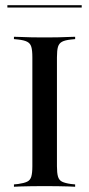

<svg xmlns="http://www.w3.org/2000/svg" viewBox="-20 -711 340 731"><path d="M140.3 -2.4Q117.7 -2.4 97.2 -2Q76.6 -1.6 60.5 -1.2Q44.4 -0.8 33.1 0V-8.9L49.2 -10.5Q71.8 -13.7 83.5 -19.4Q95.2 -25 99.2 -38.7Q103.2 -52.4 103.2 -78.2V-492.7Q103.2 -519.4 99.2 -532.7Q95.2 -546 83.5 -552Q71.8 -558.1 49.2 -560.5L33.1 -562.1V-571Q44.4 -571 60.5 -570.2Q76.6 -569.4 97.2 -569Q117.7 -568.5 140.3 -568.5H150H158.9Q182.3 -568.5 202.8 -569Q223.4 -569.4 239.5 -570.2Q255.6 -571 266.1 -571V-562.1L250 -560.5Q227.4 -558.1 216.1 -552Q204.8 -546 200.8 -532.7Q196.8 -519.4 196.8 -492.7V-78.2Q196.8 -52.4 200.8 -38.7Q204.8 -25 216.1 -19.4Q227.4 -13.7 250 -10.5L266.1 -8.9V0Q255.6 -0.8 239.5 -1.2Q223.4 -1.6 202.8 -2Q182.3 -2.4 158.9 -2.4H150ZM8.1 -682.3V-691.1H291.1V-682.3Z"/></svg>

Font: Playfair 144pt SemiCondensed Medium
Style: Regular
Weight: 500
Width: 4
Designer: Claus Eggers Sørensen
Foundry: Claus Eggers Sørensen
Version: Version 2.203